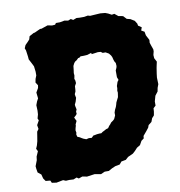

<svg xmlns="http://www.w3.org/2000/svg" viewBox="-80 -766 809 864"><g transform="rotate(-10 324.0 -334.0)"><path d="M109 24 88 21 83 10 62 8 53 -5 48 -24 33 -36 30 -54 29 -65 39 -91 41 -107 51 -130 45 -142 51 -156 56 -174 60 -198 63 -217 71 -228 68 -246 79 -266 75 -275 80 -293 81 -310 80 -335 86 -351 93 -364 90 -391 101 -410 103 -422 94 -436 97 -452 103 -467V-484L100 -509L91 -527L82 -544L81 -557L77 -586L73 -596L79 -610L91 -622L100 -632L104 -646L124 -657L130 -658L156 -670H163L192 -680L212 -676L226 -677L231 -684H249L271 -688L287 -685L300 -690L310 -684L326 -690L340 -689H361L378 -692L388 -689L419 -691L435 -692L457 -690L470 -685L485 -677L497 -679L513 -666L534 -662L548 -647L564 -643L582 -632L591 -618L593 -608L608 -598L603 -584L617 -576L620 -559L632 -536L631 -523L636 -508L642 -491V-482L638 -466L639 -451L648 -434L644 -416L642 -406L638 -380L636 -363L637 -333L631 -317L628 -301L615 -284L608 -259V-240L597 -230L596 -215L593 -198L583 -187L577 -171L562 -159L558 -148L547 -134L531 -115L530 -104L518 -95L508 -77L493 -68L481 -55L470 -45L446 -34L434 -23L413 -19L403 -7L382 -3L366 4L350 13H331L313 21L285 16L249 21L228 17L211 23L202 17L187 23L167 22L152 23L140 18ZM275 -145 287 -148 300 -147 309 -156 316 -157 326 -159 337 -160H346L353 -165L363 -170L370 -174L380 -177L387 -187L392 -192L398 -200L408 -207L414 -213L421 -228V-241L425 -253L431 -265L434 -274L437 -285L442 -295L448 -307L451 -327L450 -336L452 -347V-357L458 -375L464 -383L459 -396V-427L464 -438L466 -446L465 -460L460 -468L457 -477L454 -489L450 -497L442 -507L428 -515H415L407 -521L394 -522L380 -520L365 -518L364 -524L345 -518L329 -517H314L308 -512L302 -511L294 -503L286 -498L281 -492L275 -480L273 -462L271 -448L272 -437L269 -422L272 -414L273 -402L266 -389L265 -373L264 -365L259 -354L260 -346L262 -337L257 -320L251 -307L252 -299L255 -285L251 -275L252 -265L247 -259L238 -251L241 -244L246 -234L239 -219V-213L236 -203L234 -193L236 -182L234 -174L237 -163L247 -159L255 -154L262 -150Z"/></g></svg>

Font: Winky Rough ExtraBold
Style: Italic
Weight: 800
Italic angle: -8.97852°
Designer: Simon Atzbach
Foundry: typofactur
Version: Version 1.206; ttfautohint (v1.8.4.7-5d5b)